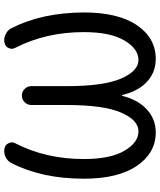

<svg xmlns="http://www.w3.org/2000/svg" viewBox="59 -856 785 944"><g transform="rotate(-90 452.0 -384.5)"><path d="M456.1 -176.8Q455.1 -177.7 454.1 -177.7Q453.1 -177.7 452.1 -176.8Q434.6 -105.5 393.6 -63.5Q343.8 -11.7 272.5 -11.7Q171.9 -11.7 108.4 -104Q44.9 -196.3 44.9 -365.2Q44.9 -572.3 122.1 -721.7Q131.8 -741.2 152.3 -750Q166 -756.8 180.7 -756.8Q187.5 -756.8 195.3 -754.9Q212.9 -751 219.7 -734.4Q223.6 -726.6 223.6 -719.7Q223.6 -710.9 218.8 -702.1Q141.6 -551.8 141.6 -365.2Q141.6 -235.4 182.1 -166Q222.7 -96.7 277.8 -96.7Q333 -96.7 370.1 -182.6Q407.2 -268.6 407.2 -448.2V-623Q407.2 -642.6 420.9 -656.2Q434.6 -669.9 453.6 -669.9Q472.7 -669.9 486.3 -656.2Q500 -642.6 500 -623V-448.2Q500 -268.6 537.1 -182.6Q574.2 -96.7 628.9 -96.7Q683.6 -96.7 724.6 -166Q765.6 -235.4 765.6 -365.2Q765.6 -551.8 688.5 -702.1Q683.6 -710.9 683.6 -719.7Q683.6 -727.5 687.5 -735.4Q694.3 -751 711.9 -754.9Q718.8 -756.8 726.6 -756.8Q740.2 -756.8 753.9 -750Q774.4 -741.2 784.2 -722.7Q861.3 -572.3 862.3 -365.2Q862.3 -196.3 799.3 -104Q736.3 -11.7 633.8 -11.7Q562.5 -11.7 513.7 -62.5Q473.6 -104.5 456.1 -176.8Z"/></g></svg>

Font: Gen Jyuu Gothic Regular
Style: Regular
Weight: 400
Designer: [Source Han Sans]
Ryoko NISHIZUKA  (kana & ideographs); Paul D. Hunt (Latin, Greek & Cyrillic); Wenlong ZHANG  (bopomofo
Version: Version 1.002.20150607